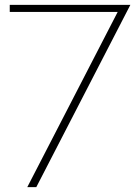

<svg xmlns="http://www.w3.org/2000/svg" viewBox="-20 -768 575 788"><path d="M20 -748H515L129 0H92L463 -719H20Z"/></svg>

Font: Poiret One
Style: Regular
Weight: 400
Designer: Denis Masharov
Foundry: Denis Masharov
Version: Version 1.001